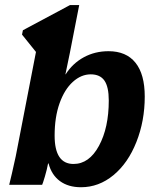

<svg xmlns="http://www.w3.org/2000/svg" viewBox="-20 -745 640 774"><path d="M17.1 0 28.3 -46.9 43.5 -115.2 125 -535.6 68.8 -605.5 72.3 -623 262.2 -724.6H299.3L261.7 -532.2L243.7 -445.3H244.6Q272.9 -489.7 317.9 -514.2Q362.8 -538.6 417.5 -538.6Q488.8 -538.6 526.1 -492.2Q563.5 -445.8 563.5 -355.5Q563.5 -257.3 529.8 -172.4Q496.1 -87.4 437.3 -38.8Q378.4 9.8 306.6 9.8Q255.4 9.8 221.7 -14.9Q188 -39.6 175.8 -85.9H173.8Q169.4 -62 160.9 -33.2Q152.3 -4.4 149.9 0ZM200.2 -198.2Q200.2 -84 276.4 -84Q339.4 -84 378.9 -157Q418.5 -230 418.5 -339.8Q418.5 -395 400.9 -420.2Q383.3 -445.3 345.7 -445.3Q307.1 -445.3 273.7 -415Q240.2 -384.8 220.2 -328.9Q200.2 -272.9 200.2 -198.2Z"/></svg>

Font: Liberation Mono
Style: Bold Italic
Weight: 700
Italic angle: -12°
Monospace: yes
Designer: Steve Matteson
Foundry: Ascender Corporation
Version: Version 2.1.5